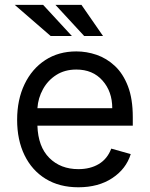

<svg xmlns="http://www.w3.org/2000/svg" viewBox="-20 -766 622 797"><path d="M305.4 11.4Q226.6 11.4 169.6 -23.6Q112.6 -58.6 81.9 -121.6Q51.1 -184.7 51.1 -268.5Q51.1 -352.3 81.9 -416.4Q112.6 -480.5 167.8 -516.5Q223 -552.6 296.9 -552.6Q339.5 -552.6 381 -538.4Q422.6 -524.1 456.7 -492.4Q490.8 -460.6 511 -408.4Q531.2 -356.2 531.2 -279.8V-244.3H135.3Q138.1 -157 184.8 -110.4Q231.5 -63.9 305.4 -63.9Q354.8 -63.9 390.3 -85.2Q425.8 -106.5 441.8 -149.1L522.7 -126.4Q503.6 -64.6 446 -26.6Q388.5 11.4 305.4 11.4ZM135.3 -316.8H446Q446 -386 405.5 -431.6Q365.1 -477.3 296.9 -477.3Q248.9 -477.3 213.8 -454.9Q178.6 -432.5 158.4 -395.8Q138.1 -359 135.3 -316.8ZM278.4 -616.5H190.3L41.2 -745.7H159.1ZM407.7 -616.5H329.5L210.2 -745.7H318.2Z"/></svg>

Font: Inter UI
Style: Regular
Weight: 400
Designer: Rasmus Andersson
Foundry: rsms
Version: 3.2;8d6f07862